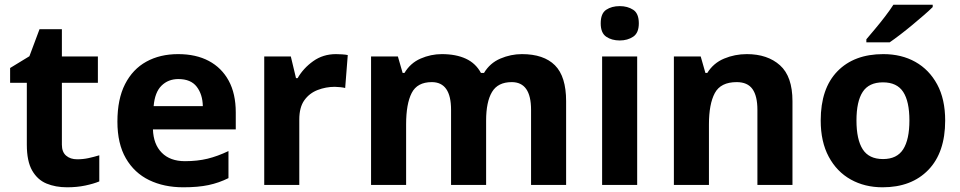

<svg xmlns="http://www.w3.org/2000/svg" viewBox="-20 -786 4082 816"><path d="M308 -109Q333 -109 356 -114Q379 -119 402 -126V-15Q378 -5 342.5 2.5Q307 10 265 10Q216 10 177.5 -6Q139 -22 116.5 -61.5Q94 -101 94 -171V-434H23V-497L105 -547L148 -662H243V-546H396V-434H243V-171Q243 -140 261 -124.5Q279 -109 308 -109Z M737 -556Q813 -556 867.5 -527Q922 -498 952 -443Q982 -388 982 -308V-236H630Q632 -173 667.5 -137Q703 -101 766 -101Q819 -101 862 -111.5Q905 -122 951 -144V-29Q911 -9 866.5 0.5Q822 10 759 10Q677 10 614 -20.5Q551 -51 515 -113Q479 -175 479 -269Q479 -365 511.5 -428.5Q544 -492 602 -524Q660 -556 737 -556ZM738 -450Q695 -450 666.5 -422Q638 -394 633 -335H842Q841 -385 816 -417.5Q791 -450 738 -450Z M1408 -556Q1419 -556 1434 -555Q1449 -554 1458 -552L1447 -412Q1440 -414 1426.5 -415.5Q1413 -417 1403 -417Q1365 -417 1330 -403.5Q1295 -390 1273.5 -360Q1252 -330 1252 -278V0H1103V-546H1216L1238 -454H1245Q1269 -496 1311 -526Q1353 -556 1408 -556Z M2198 -556Q2291 -556 2338.5 -508.5Q2386 -461 2386 -356V0H2237V-319.4Q2237 -437 2154.8 -437Q2096 -437 2071 -395Q2046 -353 2046 -273.5V0H1897V-319.4Q1897 -437 1815 -437Q1753.3 -437 1729.6 -390.7Q1706 -344.4 1706 -257.4V0H1557V-546H1671L1691.2 -476H1699Q1724 -518 1767.5 -537Q1811 -556 1857.7 -556Q1918 -556 1960 -536.5Q2002 -517 2024 -476H2037Q2062 -518 2106.5 -537Q2151 -556 2198 -556Z M2688 -546V0H2539V-546ZM2614 -760Q2647 -760 2671 -744.5Q2695 -729 2695 -686.8Q2695 -646 2671 -630Q2647 -614 2614 -614Q2579.7 -614 2556.4 -630Q2533 -646 2533 -686.8Q2533 -729 2556.4 -744.5Q2579.7 -760 2614 -760Z M3154 -556Q3242 -556 3295 -508.5Q3348 -461 3348 -356V0H3199V-319Q3199 -378 3178 -407.5Q3157 -437 3111 -437Q3043 -437 3018 -390.5Q2993 -344 2993 -257V0H2844V-546H2958L2978 -476H2986Q3012 -518 3057.5 -537Q3103 -556 3154 -556Z M3997 -273.7Q3997 -138 3925.5 -64Q3854 10 3731 10Q3655.1 10 3595.8 -23.1Q3536.4 -56.2 3502.2 -119.8Q3468 -183.4 3468 -274Q3468 -410 3539 -483Q3610 -556 3734 -556Q3811.4 -556 3870.2 -523Q3929 -490 3963 -427.3Q3997 -364.5 3997 -273.7ZM3620 -274Q3620 -193 3646.5 -151.5Q3673 -110 3732.9 -110Q3792 -110 3818.5 -151.5Q3845 -193 3845 -274Q3845 -355 3818.5 -395.5Q3792 -436 3732.5 -436Q3673 -436 3646.5 -395.5Q3620 -355 3620 -274ZM3944 -756Q3930 -742 3907 -722Q3884 -702 3857.5 -680Q3831 -658 3805.5 -638.5Q3780 -619 3761 -606H3662V-619Q3678 -638 3699.5 -663.5Q3721 -689 3742 -716.5Q3763 -744 3777 -766H3944Z"/></svg>

Font: Noto Sans New Tai Lue
Style: Regular
Weight: 400
Designer: Monotype Design Team
Foundry: Monotype Imaging Inc.
Version: Version 2.003